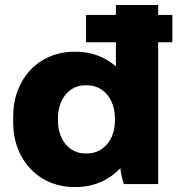

<svg xmlns="http://www.w3.org/2000/svg" viewBox="-20 -740 725 772"><path d="M279 12H286C357 12 419 -16 464 -64C466 -43 472 -16 478 0H616V-570H673V-680H616V-720H446V-680H326V-570H446V-473C404 -510 348 -532 286 -532H279C136 -532 33 -423 33 -272V-248C33 -97 136 12 279 12ZM322 -123C260 -123 213 -177 213 -255V-265C213 -343 260 -397 322 -397H331C394 -397 442 -343 442 -265V-255C442 -177 394 -123 331 -123Z"/></svg>

Font: Fixel Display ExtraBold
Style: Regular
Weight: 800
Designer: AlfaBravo + MacPaw
Foundry: Kyrylo Tkachov, Marchela Mozhyna, Serhii Makarenko, Maria Weinstein, Zakhar Kryvoshyya
Version: Version 1.211